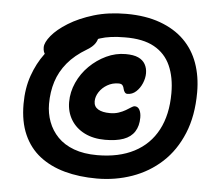

<svg xmlns="http://www.w3.org/2000/svg" viewBox="-55 -819 1069 938"><g transform="rotate(5 479.0 -350.0)"><path d="M453 57Q366 57 295 37.5Q224 18 172.5 -22Q121 -62 93 -125Q65 -188 65 -275Q65 -352 87 -414.5Q109 -477 144.5 -524.5Q180 -572 221 -604.5Q262 -637 300 -653.5Q338 -670 364 -670Q383 -670 392.5 -662Q402 -654 402 -639Q402 -620 390 -601.5Q378 -583 351 -567Q292 -532 256.5 -489Q221 -446 205 -395.5Q189 -345 189 -286Q189 -240 204.5 -198.5Q220 -157 251 -125Q282 -93 330.5 -75Q379 -57 445 -57Q551 -57 626 -96Q701 -135 740.5 -209.5Q780 -284 780 -390Q780 -468 754.5 -525Q729 -582 674 -612.5Q619 -643 530 -642Q457 -642 408.5 -626Q360 -610 324.5 -586Q289 -562 254 -535Q240 -524 223 -517Q206 -510 189 -510Q162 -510 150.5 -523Q139 -536 139 -559Q139 -583 166.5 -616.5Q194 -650 245.5 -682Q297 -714 368 -735.5Q439 -757 527 -757Q622 -757 693.5 -731Q765 -705 812 -658.5Q859 -612 882 -547.5Q905 -483 905 -405Q905 -290 869 -203Q833 -116 770.5 -58.5Q708 -1 626 28Q544 57 453 57ZM477 -135Q419 -135 376 -156.5Q333 -178 309.5 -216.5Q286 -255 286 -304Q286 -353 307 -399.5Q328 -446 364.5 -482Q401 -518 446.5 -539.5Q492 -561 541 -561Q580 -561 603 -550.5Q626 -540 637 -520.5Q648 -501 648 -476Q648 -452 637.5 -427Q627 -402 608.5 -385Q590 -368 566 -368Q558 -368 553 -374.5Q548 -381 546 -390Q544 -401 538.5 -408Q533 -415 519 -415Q489 -415 464 -400.5Q439 -386 424.5 -363.5Q410 -341 410 -318Q410 -292 431 -279.5Q452 -267 489 -267Q513 -267 532 -273.5Q551 -280 565.5 -288.5Q580 -297 590.5 -304Q601 -311 607 -311Q623 -311 631 -296Q639 -281 639 -258Q639 -217 621 -189Q603 -161 567 -148Q531 -135 477 -135Z"/></g></svg>

Font: Shantell Sans
Style: Bold
Weight: 700
Designer: Stephen Nixon, Anya Danilova, Shantell Martin
Foundry: Arrow Type
Version: Version 1.011;[c5ecc13dd]